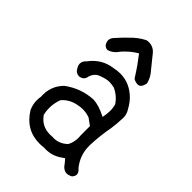

<svg xmlns="http://www.w3.org/2000/svg" viewBox="-212 -817 924 924"><g transform="rotate(45 250.0 -354.5)"><path d="M247.1 -718.3Q239.3 -718.3 231 -716.3Q191.9 -696.3 161.1 -663.1Q138.7 -641.6 113.8 -613.8Q101.1 -600.1 101.1 -585.4Q101.1 -573.2 109.9 -560.5Q120.1 -550.3 132.3 -550.3Q161.6 -558.6 180.2 -586.4Q180.2 -586.4 180.2 -586.9Q210 -621.6 247.6 -644.5L251 -646.5Q286.6 -601.1 314.5 -556.6Q318.8 -546.9 326.2 -542Q340.3 -535.6 350.6 -535.6Q354.5 -535.6 359.1 -536.9Q363.8 -538.1 368.2 -542.5Q376.5 -551.3 380.4 -571.3Q372.6 -604.5 348.1 -630.9Q295.9 -695.3 294.9 -696.8Q275.4 -718.3 247.1 -718.3ZM84 -410.2Q84 -398.4 91.8 -385.7Q102.1 -364.7 125.5 -363.8Q140.1 -366.2 147.9 -373.8Q155.8 -381.3 157.7 -394.5Q167.5 -426.3 193.8 -436Q227.1 -448.7 247.1 -448.7Q262.2 -448.7 282.7 -443.8Q320.3 -426.3 342.8 -392.6Q348.6 -374 348.6 -353.5Q348.6 -333 344.2 -311.5L343.3 -306.2L337.9 -308.6Q293 -331.5 254.9 -334.5Q173.3 -330.6 107.4 -281.7Q91.3 -265.6 80.1 -245.1Q64.5 -214.4 64.5 -179.7Q64.5 -172.4 64.9 -165Q62.5 -151.9 62.5 -139.2Q62.5 -111.8 74.2 -85Q125.5 -0.5 219.2 -0.5Q233.9 -0.5 250 -2.4Q254.9 -2 259.8 -2Q303.2 -2 338.4 -25.9L356.4 -38.1L371.1 -21Q390.1 8.8 413.6 8.8Q426.3 8.8 441.4 0.5Q452.1 -11.7 452.1 -22.5Q452.1 -36.1 435.5 -49.8Q396 -98.6 396 -161.1Q396 -165.5 396 -169.9Q398.9 -236.8 410.6 -297.9Q415.5 -331.5 416.5 -364.3V-364.7Q417 -370.1 417 -375Q417 -398.9 402.3 -420.4Q389.2 -444.8 371.1 -463.9Q320.8 -514.2 255.9 -514.2Q235.8 -514.2 213.9 -509.3Q213.9 -509.3 213.4 -509.3Q144 -500 101.1 -442.4Q84 -427.2 84 -410.2ZM331.5 -231.9V-170.4Q332.5 -161.1 332.5 -152.3Q332.5 -122.6 318.8 -97.2Q288.6 -67.4 248.5 -67.4Q245.1 -67.4 241.2 -67.9Q232.4 -66.9 224.1 -66.9Q168 -66.9 136.2 -112.8L135.7 -113.3Q130.9 -134.8 130.9 -154.8Q130.9 -187 142.6 -219.2Q171.4 -252.9 216.8 -261.2Q233.4 -265.1 250 -265.1Q273.4 -265.1 296.9 -256.8Q307.1 -249.5 331.5 -231.9Z"/></g></svg>

Font: Bakudai
Style: Light
Weight: 300
Version: Version 1.48